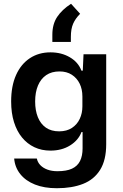

<svg xmlns="http://www.w3.org/2000/svg" viewBox="-20 -819 649 1016"><path d="M281 177Q214 177 165 157.5Q116 138 87.5 102.5Q59 67 55 20H175Q179 40 193.5 55Q208 70 231 78.5Q254 87 284 87Q332 87 361 73.5Q390 60 403.5 33Q417 6 417 -34V-120H411Q395 -77 351 -49.5Q307 -22 247 -22Q200 -22 162 -40Q124 -58 96.5 -91.5Q69 -125 54 -173Q39 -221 39 -282Q39 -364 65 -422Q91 -480 138 -511Q185 -542 247 -542Q305 -542 349.5 -516Q394 -490 411 -445H418L422 -532H542V-56Q542 28 510 79.5Q478 131 419.5 154Q361 177 281 177ZM293 -124Q333 -124 360.5 -142Q388 -160 402 -190Q416 -220 416 -256V-308Q416 -347 401.5 -376.5Q387 -406 360 -423.5Q333 -441 295 -441Q253 -441 224.5 -421.5Q196 -402 181 -366.5Q166 -331 166 -282Q166 -234 180.5 -198.5Q195 -163 223 -143.5Q251 -124 293 -124ZM257 -597V-635Q257 -691 282.5 -729.5Q308 -768 356 -799L404 -746Q379 -721 367 -693.5Q355 -666 355 -624V-597Z"/></svg>

Font: Mona Sans ExtraLight SemiBold
Style: Regular
Weight: 600
Version: Version 2.000